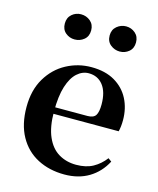

<svg xmlns="http://www.w3.org/2000/svg" viewBox="-120 -885 813 985"><g transform="rotate(15 286.0 -392.0)"><path d="M316.2 16.2Q235.8 16.2 173.2 -16.5Q110.6 -49.1 75.1 -113Q39.6 -176.9 39.6 -268.8Q39.6 -358.8 77.6 -422.2Q115.5 -485.7 177.2 -518.8Q238.9 -551.9 309.4 -551.9Q383.1 -551.9 433.5 -522.5Q483.8 -493.1 509.6 -443.2Q535.4 -393.3 535.4 -330.9Q535.4 -296.1 528.7 -270.2H98.1V-304.6H353.4Q385.5 -304.6 396.9 -322.2Q408.3 -339.8 408.3 -380.4Q408.3 -446.3 380.2 -482.2Q352.1 -518 304.1 -518Q270.7 -518 242.6 -492.9Q214.6 -467.8 198.1 -416Q181.7 -364.1 181.7 -282.7Q181.7 -200.5 204.9 -148.2Q228 -95.8 268.8 -71.7Q309.5 -47.5 361.4 -47.5Q414.4 -47.5 450.9 -67.7Q487.3 -87.9 514.2 -123.2L532.1 -109.9Q500.6 -49.8 445.7 -16.8Q390.7 16.2 316.2 16.2ZM187.6 -666.6Q160.2 -666.6 139.4 -684.1Q118.6 -701.6 118.6 -733.2Q118.6 -764.2 139.4 -782.2Q160.2 -800.1 187.6 -800.1Q216.1 -800.1 237.3 -782.2Q258.5 -764.2 258.5 -733.2Q258.5 -701.6 237.3 -684.1Q216.1 -666.6 187.6 -666.6ZM426.9 -666.6Q399.9 -666.6 378.2 -684.1Q356.6 -701.6 356.6 -733.2Q356.6 -764.2 378.2 -782.2Q399.9 -800.1 426.9 -800.1Q454.9 -800.1 475.8 -782.2Q496.7 -764.2 496.7 -733.2Q496.7 -701.6 475.8 -684.1Q454.9 -666.6 426.9 -666.6Z"/></g></svg>

Font: Noto Serif JP
Style: Regular
Weight: 200
Designer: Ryoko NISHIZUKA 西塚涼子 (kana & ideographs); Frank Grießhammer (Latin, Greek & Cyrillic); Wenlong ZHANG 张文龙 (bopomofo); San
Foundry: Adobe
Version: Version 2.001;hotconv 1.1.0;makeotfexe 2.6.0